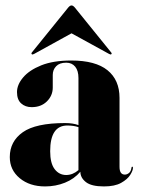

<svg xmlns="http://www.w3.org/2000/svg" viewBox="-20 -676 518 706"><path d="M16 -98.5Q16 -156 63.8 -189.8Q111.5 -223.5 219.5 -223.5Q248 -223.5 268.5 -216V-389Q268.5 -416 256.5 -430.8Q244.5 -445.5 223.5 -445.5Q199 -445.5 186.5 -432.5Q174 -419.5 174 -400.5V-354Q174 -324.5 152.5 -303.2Q131 -282 96.5 -282Q73 -282 57.8 -295.8Q42.5 -309.5 42.5 -337.5Q42.5 -364.5 65 -391.2Q87.5 -418 131.8 -435.8Q176 -453.5 242 -453.5Q331 -453.5 375.2 -417.8Q419.5 -382 419.5 -316V-62.5Q419.5 -34 439 -34Q447 -34 454.2 -39.8Q461.5 -45.5 463.5 -59.5Q464 -63 466 -63Q469 -63 469 -59.5Q469 -49 458.8 -32.8Q448.5 -16.5 425.2 -3.5Q402 9.5 362 9.5Q316 9.5 295.8 -6.5Q275.5 -22.5 275.5 -44.5Q253 -18 218.8 -4.2Q184.5 9.5 146 9.5Q89 9.5 52.5 -20.8Q16 -51 16 -98.5ZM164.5 -120Q164.5 -75.5 181 -54Q197.5 -32.5 223.5 -32.5Q247.5 -32.5 268.5 -50.5V-208.5Q250.5 -214.5 227.5 -214.5Q164.5 -214.5 164.5 -120ZM105 -477.5Q99 -474.5 97 -476.5Q94 -479.5 97.5 -483.5L231 -648.5Q237.5 -656 243 -656Q248.5 -656 255 -648.5L388.5 -483.5Q392.5 -479 389 -476.5Q387.5 -474.5 381.5 -477.5L243 -553.5Z"/></svg>

Font: Fraunces 144pt S000
Style: Bold
Weight: 700
Version: Version 1.000; ttfautohint (v1.8.3)